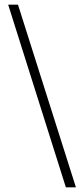

<svg xmlns="http://www.w3.org/2000/svg" viewBox="-20 -743 360 822"><path d="M262 59 15 -723H57L305 59Z"/></svg>

Font: Public Sans Thin Thin
Style: Regular
Weight: 250
Version: Version 2.001